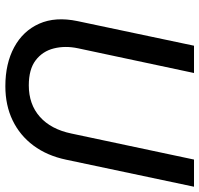

<svg xmlns="http://www.w3.org/2000/svg" viewBox="-34 -710 755 728"><g transform="rotate(90 344.0 -345.5)"><path d="M306.2 12.2Q220.7 12.2 158.7 -21.2Q96.7 -54.7 69.3 -116.2Q42 -177.7 59.6 -261.7L152.8 -703.1H256.3L162.6 -263.2Q152.3 -214.4 163.1 -171.6Q173.8 -128.9 208 -102.8Q242.2 -76.7 303.2 -76.7Q375 -76.7 422.4 -118.7Q469.7 -160.6 485.8 -238.3L584.5 -703.1H687.5L585 -218.3Q569.8 -146 531.5 -94.5Q493.2 -43 436 -15.4Q378.9 12.2 306.2 12.2Z"/></g></svg>

Font: Schibsted Grotesk Medium
Style: Italic
Weight: 500
Italic angle: -12°
Designer: Bakken & Baeck AS, Henrik Kongsvoll
Foundry: Schibsted ASA
Version: Version 1.100;gftools[0.9.25]